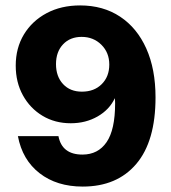

<svg xmlns="http://www.w3.org/2000/svg" viewBox="-20 -680 630 708"><path d="M553.5 -321Q553.5 -159 482.5 -75.5Q411.5 8 285 8Q189.5 8 126 -41.2Q62.5 -90.5 46 -178H195.5Q208.5 -110 284 -110Q341.5 -110 373 -155.8Q404.5 -201.5 404.5 -299Q404.5 -304 404.2 -308.8Q404 -313.5 403.5 -318Q383.5 -275.5 339.8 -250.5Q296 -225.5 241 -225.5Q182.5 -225.5 136.8 -253Q91 -280.5 64.5 -328.5Q38 -376.5 38 -438Q38 -503 68.2 -553Q98.5 -603 152 -631.5Q205.5 -660 275.5 -660Q360.5 -660 423 -618.5Q485.5 -577 519.5 -501Q553.5 -425 553.5 -321ZM383 -442Q383 -486 353.8 -515Q324.5 -544 281 -544Q238.5 -544 212.5 -516.5Q186.5 -489 186.5 -443.5Q186.5 -398 212.5 -370Q238.5 -342 282 -342Q327.5 -342 355.2 -369.8Q383 -397.5 383 -442Z"/></svg>

Font: Overused Grotesk
Style: Bold
Weight: 710
Version: Version 0.004